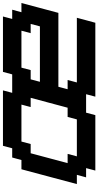

<svg xmlns="http://www.w3.org/2000/svg" viewBox="297 -962 665 1299"><g transform="rotate(-90 629.5 -312.5)"><path d="M625 0H1125Q1130.9 -21 1142.1 -62.7Q1153.3 -104.5 1158.7 -125H721.2L737.8 -187.5H675.3L691.9 -250H1191.9Q1203.1 -291.5 1225.3 -375Q1247.6 -458.5 1258.8 -500H1196.3L1213.4 -562.5H1150.9L1167.5 -625H792.5L775.9 -562.5H650.9L667.5 -625H292.5L275.9 -562.5H213.4L196.3 -500H133.8Q117.2 -437.5 83.7 -312.5Q50.3 -187.5 33.7 -125H96.2L79.1 -62.5H141.6L125 0H500L516.6 -62.5H641.6ZM471.2 -125H221.2L237.8 -187.5H175.3Q186.5 -229 208.7 -312.3Q231 -395.5 242.2 -437.5H304.7L321.3 -500H571.3L554.7 -437.5H617.2Q606 -396 583.7 -312.5Q561.5 -229 550.3 -187.5H487.8ZM1100.6 -375H725.6L742.2 -437.5H804.7L821.3 -500H1071.3L1054.7 -437.5H1117.2Z"/></g></svg>

Font: Faithful 32x
Style: Oblique
Weight: 400
Foundry: Faithful Resource Pack
Version: Version 1.0; January 27, 2023